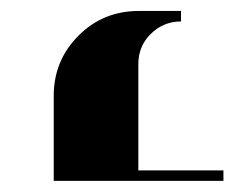

<svg xmlns="http://www.w3.org/2000/svg" viewBox="-20 -635 424 347"><path d="M77.1 -308.1V-461.9Q77.1 -525.9 122.1 -570.8Q166.5 -615.2 231 -615.2H307.1V-596.2Q274.9 -596.2 252 -573.2Q230 -551.3 230 -519V-327.1H383.8V-308.1Z"/></svg>

Font: Hjet
Style: Regular
Weight: 400
Designer: T. Christopher White
Version: Version 1.2